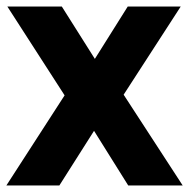

<svg xmlns="http://www.w3.org/2000/svg" viewBox="-26 -567 579 587"><path d="M366 0 261.5 -167 171.5 -275.5 -3.5 -547H163L264 -387L352 -277.5L532.5 0ZM-6.5 0 171.5 -275.5 264 -387 364.5 -547H526.5L352 -277.5L261.5 -167L155.5 0Z"/></svg>

Font: Encode Sans SemiCondensed
Style: Bold
Weight: 700
Width: 4
Designer: Multiple Designers
Foundry: Impallari Type
Version: Version 3.002